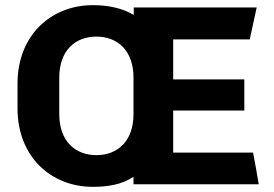

<svg xmlns="http://www.w3.org/2000/svg" viewBox="-20 -715 1064 745"><path d="M498 0H984C977 -41 970 -82 962 -123H652V-286H928V-407H652V-562H949L976 -686H499V-657C453 -684 400 -695 340 -695C178 -695 48 -578 48 -391V-294C48 -107 178 10 340 10C399 10 453 1 498 -29ZM498 -414V-272C498 -167 436 -113 354 -113C272 -113 210 -167 210 -272V-414C210 -519 272 -573 354 -573C436 -573 498 -519 498 -414Z"/></svg>

Font: Chivo
Style: Bold
Weight: 700
Designer: Hector Gatti
Foundry: Omnibus-Type
Version: Version 1.003;PS 001.003;hotconv 1.0.70;makeotf.lib2.5.58329